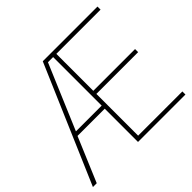

<svg xmlns="http://www.w3.org/2000/svg" viewBox="-170 -908 1102 1102"><g transform="rotate(-45 381.0 -357.0)"><path d="M750 0H365V-270H144L30 0H-1L306 -714H750V-689H391V-389H730V-364H391V-25H750ZM156 -295H365V-689H323Z"/></g></svg>

Font: Noto Sans Gujarati Thin
Style: Regular
Weight: 100
Designer: Jelle Bosma - Monotype Design Team, Universal Thirst
Foundry: Monotype Imaging Inc.
Version: Version 2.106; ttfautohint (v1.8.4.7-5d5b)